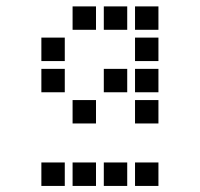

<svg xmlns="http://www.w3.org/2000/svg" viewBox="-20 -708 640 615"><path d="M213.5 -687.5Q212.5 -687.5 212.5 -687.5Q212.5 -687.5 212.5 -686.5V-613.5Q212.5 -612.5 212.5 -612.5Q212.5 -612.5 213.5 -612.5H286.5Q287.5 -612.5 287.5 -612.5Q287.5 -612.5 287.5 -613.5V-686.5Q287.5 -687.5 287.5 -687.5Q287.5 -687.5 286.5 -687.5ZM313.5 -687.5Q312.5 -687.5 312.5 -687.5Q312.5 -687.5 312.5 -686.5V-613.5Q312.5 -612.5 312.5 -612.5Q312.5 -612.5 313.5 -612.5H386.5Q387.5 -612.5 387.5 -612.5Q387.5 -612.5 387.5 -613.5V-686.5Q387.5 -687.5 387.5 -687.5Q387.5 -687.5 386.5 -687.5ZM413.5 -687.5Q412.5 -687.5 412.5 -687.5Q412.5 -687.5 412.5 -686.5V-613.5Q412.5 -612.5 412.5 -612.5Q412.5 -612.5 413.5 -612.5H486.5Q487.5 -612.5 487.5 -612.5Q487.5 -612.5 487.5 -613.5V-686.5Q487.5 -687.5 487.5 -687.5Q487.5 -687.5 486.5 -687.5ZM113.5 -587.5Q112.5 -587.5 112.5 -587.5Q112.5 -587.5 112.5 -586.5V-513.5Q112.5 -512.5 112.5 -512.5Q112.5 -512.5 113.5 -512.5H186.5Q187.5 -512.5 187.5 -512.5Q187.5 -512.5 187.5 -513.5V-586.5Q187.5 -587.5 187.5 -587.5Q187.5 -587.5 186.5 -587.5ZM413.5 -587.5Q412.5 -587.5 412.5 -587.5Q412.5 -587.5 412.5 -586.5V-513.5Q412.5 -512.5 412.5 -512.5Q412.5 -512.5 413.5 -512.5H486.5Q487.5 -512.5 487.5 -512.5Q487.5 -512.5 487.5 -513.5V-586.5Q487.5 -587.5 487.5 -587.5Q487.5 -587.5 486.5 -587.5ZM113.5 -487.5Q112.5 -487.5 112.5 -487.5Q112.5 -487.5 112.5 -486.5V-413.5Q112.5 -412.5 112.5 -412.5Q112.5 -412.5 113.5 -412.5H186.5Q187.5 -412.5 187.5 -412.5Q187.5 -412.5 187.5 -413.5V-486.5Q187.5 -487.5 187.5 -487.5Q187.5 -487.5 186.5 -487.5ZM313.5 -487.5Q312.5 -487.5 312.5 -487.5Q312.5 -487.5 312.5 -486.5V-413.5Q312.5 -412.5 312.5 -412.5Q312.5 -412.5 313.5 -412.5H386.5Q387.5 -412.5 387.5 -412.5Q387.5 -412.5 387.5 -413.5V-486.5Q387.5 -487.5 387.5 -487.5Q387.5 -487.5 386.5 -487.5ZM413.5 -487.5Q412.5 -487.5 412.5 -487.5Q412.5 -487.5 412.5 -486.5V-413.5Q412.5 -412.5 412.5 -412.5Q412.5 -412.5 413.5 -412.5H486.5Q487.5 -412.5 487.5 -412.5Q487.5 -412.5 487.5 -413.5V-486.5Q487.5 -487.5 487.5 -487.5Q487.5 -487.5 486.5 -487.5ZM213.5 -387.5Q212.5 -387.5 212.5 -387.5Q212.5 -387.5 212.5 -386.5V-313.5Q212.5 -312.5 212.5 -312.5Q212.5 -312.5 213.5 -312.5H286.5Q287.5 -312.5 287.5 -312.5Q287.5 -312.5 287.5 -313.5V-386.5Q287.5 -387.5 287.5 -387.5Q287.5 -387.5 286.5 -387.5ZM413.5 -387.5Q412.5 -387.5 412.5 -387.5Q412.5 -387.5 412.5 -386.5V-313.5Q412.5 -312.5 412.5 -312.5Q412.5 -312.5 413.5 -312.5H486.5Q487.5 -312.5 487.5 -312.5Q487.5 -312.5 487.5 -313.5V-386.5Q487.5 -387.5 487.5 -387.5Q487.5 -387.5 486.5 -387.5ZM113.5 -187.5Q112.5 -187.5 112.5 -187.5Q112.5 -187.5 112.5 -186.5V-113.5Q112.5 -112.5 112.5 -112.5Q112.5 -112.5 113.5 -112.5H186.5Q187.5 -112.5 187.5 -112.5Q187.5 -112.5 187.5 -113.5V-186.5Q187.5 -187.5 187.5 -187.5Q187.5 -187.5 186.5 -187.5ZM213.5 -187.5Q212.5 -187.5 212.5 -187.5Q212.5 -187.5 212.5 -186.5V-113.5Q212.5 -112.5 212.5 -112.5Q212.5 -112.5 213.5 -112.5H286.5Q287.5 -112.5 287.5 -112.5Q287.5 -112.5 287.5 -113.5V-186.5Q287.5 -187.5 287.5 -187.5Q287.5 -187.5 286.5 -187.5ZM313.5 -187.5Q312.5 -187.5 312.5 -187.5Q312.5 -187.5 312.5 -186.5V-113.5Q312.5 -112.5 312.5 -112.5Q312.5 -112.5 313.5 -112.5H386.5Q387.5 -112.5 387.5 -112.5Q387.5 -112.5 387.5 -113.5V-186.5Q387.5 -187.5 387.5 -187.5Q387.5 -187.5 386.5 -187.5ZM413.5 -187.5Q412.5 -187.5 412.5 -187.5Q412.5 -187.5 412.5 -186.5V-113.5Q412.5 -112.5 412.5 -112.5Q412.5 -112.5 413.5 -112.5H486.5Q487.5 -112.5 487.5 -112.5Q487.5 -112.5 487.5 -113.5V-186.5Q487.5 -187.5 487.5 -187.5Q487.5 -187.5 486.5 -187.5Z"/></svg>

Font: Doto Black
Style: Regular
Weight: 900
Monospace: yes
Version: Version 1.000